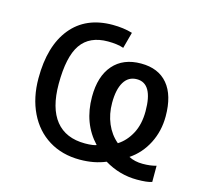

<svg xmlns="http://www.w3.org/2000/svg" viewBox="-88 -643 815 768"><g transform="rotate(15 320.0 -258.5)"><path d="M366 -243Q366 -197 382.5 -158Q399 -119 430 -93Q463 -114 483.5 -152.5Q504 -191 504 -245Q504 -360 438 -360Q403 -360 384.5 -329.5Q366 -299 366 -243ZM541 28Q469 28 406 -10Q359 10 299 10Q226 10 171 -24Q116 -58 86 -120Q56 -182 56 -262Q56 -396 116.5 -470.5Q177 -545 288 -545Q333 -545 370 -534L352 -467Q326 -476 287 -476Q211 -476 175.5 -425Q140 -374 140 -261Q140 -161 181.5 -109.5Q223 -58 303 -58Q321 -58 334 -60Q347 -62 350 -64Q282 -136 282 -246Q282 -331 323 -378Q364 -425 438 -425Q510 -425 548.5 -379Q587 -333 587 -246Q587 -185 561 -134Q535 -83 489 -52Q514 -39 547 -39Q579 -39 603 -46V21Q584 28 541 28Z"/></g></svg>

Font: Stephens Clock
Style: Regular
Weight: 400
Designer: Peter Wiegel (catfonts.de) with slight modifications by DT1.org
Version: Version 0.9.1